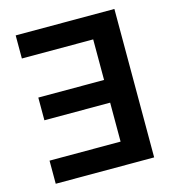

<svg xmlns="http://www.w3.org/2000/svg" viewBox="-108 -818 821 909"><g transform="rotate(-15 302.0 -364.0)"><path d="M535.6 -727.5V0H53.2V-113.3H401.4V-304.2H79.1V-415.5H401.4V-614.3H51.8V-727.5Z"/></g></svg>

Font: V-Inter
Style: SemiBold-600
Weight: 600
Designer: Rasmus Andersson
Foundry: rsms
Version: Version 4.000;git-4146feb